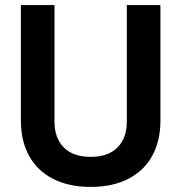

<svg xmlns="http://www.w3.org/2000/svg" viewBox="-20 -720 712 754"><path d="M336 14Q250 14 188.5 -17.5Q127 -49 94.5 -107.5Q62 -166 62 -246V-700H194V-242Q194 -178 230.5 -141Q267 -104 336 -104Q405 -104 441.5 -141Q478 -178 478 -242V-700H610V-246Q610 -166 577.5 -107.5Q545 -49 483.5 -17.5Q422 14 336 14Z"/></svg>

Font: Space Grotesk Light
Style: Bold
Weight: 700
Version: Version 2.000